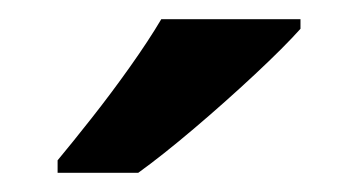

<svg xmlns="http://www.w3.org/2000/svg" viewBox="-20 -786 373 200"><path d="M293 -756Q276 -737 245.5 -708.5Q215 -680 182 -652Q149 -624 124 -606H40V-619Q55 -637 75.5 -663Q96 -689 115.5 -716.5Q135 -744 148 -766H293Z"/></svg>

Font: Noto Sans Lao UI SemBd
Style: Regular
Weight: 600
Designer: Monotype Design Team
Foundry: Monotype Imaging Inc.
Version: Version 2.000; ttfautohint (v1.8.4.7-5d5b)